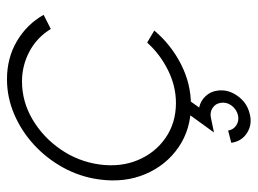

<svg xmlns="http://www.w3.org/2000/svg" viewBox="-114 -440 738 550"><g transform="rotate(-90 255.0 -165.0)"><path d="M408 -112.5 442.5 -92Q402 -44 346 -15.5Q290 13 229 13Q160 13 108.2 -22.5Q56.5 -58 31.2 -117.8Q6 -177.5 16 -250Q23.5 -305 49.8 -352.8Q76 -400.5 115.5 -436.8Q155 -473 203.2 -493.5Q251.5 -514 303 -514Q364 -514 412.2 -485.5Q460.5 -457 487.5 -409L447 -388.5Q422.5 -428.5 382.2 -449.8Q342 -471 297 -471Q239 -471 187.8 -440.8Q136.5 -410.5 102 -360.2Q67.5 -310 59 -250Q50.5 -189.5 71.2 -139.5Q92 -89.5 135 -59.8Q178 -30 235 -30Q283.5 -30 329.5 -53Q375.5 -76 408 -112.5ZM205 181Q174.5 189.5 149.8 174Q125 158.5 121 128.5L156 119.5Q158.5 135 171.5 143.2Q184.5 151.5 201 147.5Q217.5 143 227.8 129Q238 115 235.5 99Q233.5 83 220.5 74.8Q207.5 66.5 191 70.5L150.5 79L221.5 -19L249 -1.5L222 36.5Q241 40.5 254.5 54.8Q268 69 270.5 89.5Q274.5 119.5 255.2 146.5Q236 173.5 205 181Z"/></g></svg>

Font: Urbanist ExtraLight
Style: Italic
Weight: 250
Version: Version 1.303